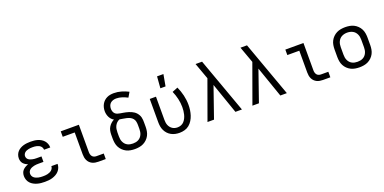

<svg xmlns="http://www.w3.org/2000/svg" viewBox="-11 -1578 4823 2410"><g transform="rotate(-20 2400.0 -373.5)"><path d="M297 8Q272 8 246 5.5Q220 3 195.5 -4Q171 -11 148 -23.5Q125 -36 107.5 -55Q90 -74 81 -99Q72 -124 72 -150Q72 -171 78.5 -191.5Q85 -212 99.5 -227.5Q114 -243 133 -254Q152 -265 172 -271Q155 -278 139 -288Q123 -298 111 -312Q99 -326 93.5 -344Q88 -362 88 -381Q88 -405 96.5 -428Q105 -451 121 -468.5Q137 -486 158 -498Q179 -510 202 -516.5Q225 -523 249 -525.5Q273 -528 297 -528Q321 -528 345 -525.5Q369 -523 392 -516Q415 -509 436 -496.5Q457 -484 473 -465.5Q489 -447 497.5 -424Q506 -401 506 -377V-375H423V-376Q423 -389 417 -402Q411 -415 401 -424.5Q391 -434 378 -439.5Q365 -445 352 -448.5Q339 -452 325 -453Q311 -454 297 -454Q284 -454 270 -453Q256 -452 243 -449Q230 -446 217 -441Q204 -436 193.5 -427Q183 -418 177 -405.5Q171 -393 171 -380Q171 -366 177 -353.5Q183 -341 194.5 -332.5Q206 -324 219 -319.5Q232 -315 245.5 -312Q259 -309 272.5 -308Q286 -307 300 -307H364V-234H300Q284 -234 268.5 -233Q253 -232 238 -228.5Q223 -225 208.5 -219.5Q194 -214 181.5 -204.5Q169 -195 162 -180.5Q155 -166 155 -151Q155 -135 161.5 -121Q168 -107 180 -97Q192 -87 206.5 -81Q221 -75 236 -71.5Q251 -68 266.5 -67Q282 -66 297 -66Q313 -66 328 -67Q343 -68 358 -71.5Q373 -75 387 -81Q401 -87 413 -97Q425 -107 432 -121Q439 -135 439 -150H522V-149Q522 -124 512.5 -99.5Q503 -75 485.5 -56Q468 -37 445.5 -24.5Q423 -12 398.5 -4.5Q374 3 348.5 5.5Q323 8 297 8Z M1013 0Q993 0 972 -3.5Q951 -7 932.5 -16Q914 -25 899 -40Q884 -55 875 -74Q866 -93 862.5 -113.5Q859 -134 859 -155V-447H699V-520H941V-155Q941 -139 945 -124Q949 -109 958.5 -97Q968 -85 983 -79.5Q998 -74 1013 -74H1111V0Z M1500 8Q1471 8 1441.5 3Q1412 -2 1386 -15Q1360 -28 1338.5 -49Q1317 -70 1303.5 -96Q1290 -122 1285 -151.5Q1280 -181 1280 -210V-263Q1280 -289 1285 -314.5Q1290 -340 1303 -362Q1316 -384 1335 -401.5Q1354 -419 1377 -431Q1359 -440 1345 -455.5Q1331 -471 1322 -489.5Q1313 -508 1308.5 -528Q1304 -548 1304 -569Q1304 -592 1309.5 -615.5Q1315 -639 1326.5 -660Q1338 -681 1355.5 -697.5Q1373 -714 1394.5 -724.5Q1416 -735 1440 -739Q1464 -743 1487 -743Q1538 -743 1586.5 -729Q1635 -715 1680 -692L1642 -627Q1607 -645 1569.5 -657.5Q1532 -670 1493 -670Q1472 -670 1452 -664Q1432 -658 1416.5 -644.5Q1401 -631 1394 -611Q1387 -591 1387 -570Q1387 -552 1393 -534Q1399 -516 1412 -503.5Q1425 -491 1442.5 -485.5Q1460 -480 1478 -477Q1496 -474 1514.5 -471Q1533 -468 1550.5 -464Q1568 -460 1585.5 -454.5Q1603 -449 1620 -441.5Q1637 -434 1652 -423.5Q1667 -413 1679 -399.5Q1691 -386 1700 -370Q1709 -354 1713.5 -336Q1718 -318 1719 -300Q1720 -282 1720 -263V-210Q1720 -181 1715 -151.5Q1710 -122 1696.5 -96Q1683 -70 1661.5 -49Q1640 -28 1614 -15Q1588 -2 1558.5 3Q1529 8 1500 8ZM1500 -66Q1519 -66 1537.5 -69.5Q1556 -73 1573 -82Q1590 -91 1602.5 -105Q1615 -119 1623 -136.5Q1631 -154 1634 -172.5Q1637 -191 1637 -210V-263Q1637 -286 1632.5 -309Q1628 -332 1613 -350Q1598 -368 1577 -378Q1556 -388 1533.5 -393Q1511 -398 1488.5 -401.5Q1466 -405 1443 -409Q1422 -401 1406 -385.5Q1390 -370 1380 -350Q1370 -330 1366.5 -308Q1363 -286 1363 -263V-210Q1363 -191 1366 -172.5Q1369 -154 1377 -136.5Q1385 -119 1397.5 -105Q1410 -91 1427 -82Q1444 -73 1462.5 -69.5Q1481 -66 1500 -66Z M2096 8Q2067 8 2039 2Q2011 -4 1986 -17.5Q1961 -31 1941.5 -52Q1922 -73 1909.5 -99Q1897 -125 1892.5 -153Q1888 -181 1888 -210V-520H1971V-210Q1971 -192 1973.5 -174Q1976 -156 1982.5 -139.5Q1989 -123 2000.5 -108.5Q2012 -94 2027 -84Q2042 -74 2059.5 -69.5Q2077 -65 2096 -65Q2120 -65 2143 -74Q2166 -83 2182.5 -101.5Q2199 -120 2209.5 -142Q2220 -164 2226 -188Q2232 -212 2234.5 -236Q2237 -260 2237 -285Q2237 -341 2224 -397Q2211 -453 2188 -505L2263 -535Q2290 -476 2305 -412.5Q2320 -349 2320 -284Q2320 -249 2315 -214.5Q2310 -180 2299.5 -147.5Q2289 -115 2270.5 -85Q2252 -55 2225.5 -33Q2199 -11 2165 -1.5Q2131 8 2096 8ZM2059 -600 2071 -755H2156L2128 -600Z M2470 0 2657 -517 2629 -594Q2616 -629 2603.5 -664.5Q2591 -700 2578 -735H2665L2930 0H2843L2700 -411L2557 0Z M3070 0 3257 -517 3229 -594Q3216 -629 3203.5 -664.5Q3191 -700 3178 -735H3265L3530 0H3443L3300 -411L3157 0Z M4013 0Q3993 0 3972 -3.5Q3951 -7 3932.5 -16Q3914 -25 3899 -40Q3884 -55 3875 -74Q3866 -93 3862.5 -113.5Q3859 -134 3859 -155V-447H3699V-520H3941V-155Q3941 -139 3945 -124Q3949 -109 3958.5 -97Q3968 -85 3983 -79.5Q3998 -74 4013 -74H4111V0Z M4500 8Q4471 8 4441.5 3Q4412 -2 4386 -15Q4360 -28 4338.5 -49Q4317 -70 4303.5 -96Q4290 -122 4285 -151.5Q4280 -181 4280 -210V-310Q4280 -339 4285 -368.5Q4290 -398 4303.5 -424Q4317 -450 4338.5 -471Q4360 -492 4386 -505Q4412 -518 4441.5 -523Q4471 -528 4500 -528Q4529 -528 4558.5 -523Q4588 -518 4614 -505Q4640 -492 4661.5 -471Q4683 -450 4696.5 -424Q4710 -398 4715 -368.5Q4720 -339 4720 -310V-210Q4720 -181 4715 -151.5Q4710 -122 4696.5 -96Q4683 -70 4661.5 -49Q4640 -28 4614 -15Q4588 -2 4558.5 3Q4529 8 4500 8ZM4500 -66Q4519 -66 4537.5 -69.5Q4556 -73 4573 -82Q4590 -91 4602.5 -105Q4615 -119 4623 -136.5Q4631 -154 4634 -172.5Q4637 -191 4637 -210V-310Q4637 -329 4634 -347.5Q4631 -366 4623 -383.5Q4615 -401 4602.5 -415Q4590 -429 4573 -438Q4556 -447 4537.5 -451Q4519 -455 4500 -455Q4481 -455 4462.5 -451Q4444 -447 4427 -438Q4410 -429 4397.5 -415Q4385 -401 4377 -383.5Q4369 -366 4366 -347.5Q4363 -329 4363 -310V-210Q4363 -191 4366 -172.5Q4369 -154 4377 -136.5Q4385 -119 4397.5 -105Q4410 -91 4427 -82Q4444 -73 4462.5 -69.5Q4481 -66 4500 -66Z"/></g></svg>

Font: Iosevka Fixed Extended
Style: Regular
Weight: 400
Width: 7
Monospace: yes
Designer: Belleve Invis
Foundry: Belleve Invis
Version: Version 24.1.1; ttfautohint (v1.8.4)